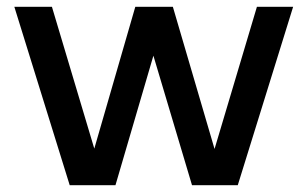

<svg xmlns="http://www.w3.org/2000/svg" viewBox="-20 -542 900 562"><path d="M838 -522 676 0H542L429 -379L318 0H184L22 -522H132L256 -107L376 -522H486L608 -106L732 -522Z"/></svg>

Font: Amiko SemiBold
Style: Regular
Weight: 600
Designer: Pablo Impallari, Rodrigo Fuenzalida, Andres Torresi
Foundry: Impallari Type
Version: Version 1.001; ttfautohint (v1.3)